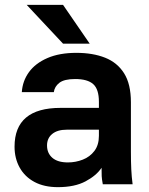

<svg xmlns="http://www.w3.org/2000/svg" viewBox="-20 -760 615 792"><path d="M219 12Q162 12 122 -9.5Q82 -31 61 -69Q40 -107 40 -155Q40 -235 87.5 -275Q135 -315 230 -315H388V-340Q388 -392 364.5 -413Q341 -434 290 -434Q245 -434 225 -418.5Q205 -403 202 -380H70Q73 -426 99.5 -462.5Q126 -499 175.5 -520.5Q225 -542 295 -542Q363 -542 413.5 -522Q464 -502 492 -457.5Q520 -413 520 -338V-135Q520 -93 521.5 -61.5Q523 -30 527 0H404Q400 -22 399.5 -33.5Q399 -45 399 -68Q378 -36 333 -12Q288 12 219 12ZM260 -90Q292 -90 321.5 -101.5Q351 -113 369.5 -137.5Q388 -162 388 -200V-225H255Q217 -225 195.5 -207.5Q174 -190 174 -160Q174 -128 196 -109Q218 -90 260 -90ZM240 -580 90 -740H240L350 -580Z"/></svg>

Font: Golos Text SemiBold
Style: Regular
Weight: 600
Designer: A.Korolkova, Vitaly Kuzmin
Foundry: ParaType Ltd
Version: Version 2.004